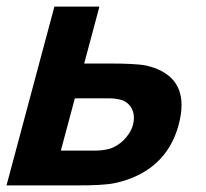

<svg xmlns="http://www.w3.org/2000/svg" viewBox="-23 -560 623 580"><path d="M-3.3 0H219.7C249.7 0 296.9 -1 324.5 -7C424.4 -29 491 -87 516.7 -183C522.5 -204.8 525.4 -224.7 525.4 -242.6C525.4 -306.6 488.5 -345.6 418.7 -362C394 -367 348.3 -368 318.3 -368H231.3L277.3 -540H141.3ZM160.8 -105 203.1 -263H305.1C316.1 -263 330.9 -262 343.8 -258C365.5 -251.5 381.6 -231.4 381.6 -203.8C381.6 -197.3 380.6 -190.3 378.7 -183C369.3 -148 336.3 -118 306.1 -110C290.1 -106 274.8 -105 262.8 -105Z"/></svg>

Font: Manrope
Style: ExtraBoldItalic
Weight: 800
Italic angle: -15°
Designer: Mikhail Sharanda
Foundry: Mikhail Sharanda
Version: Version 4.502;hotconv 1.0.109;makeotfexe 2.5.65596